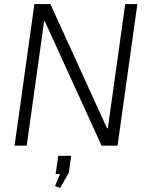

<svg xmlns="http://www.w3.org/2000/svg" viewBox="-20 -720 729 949"><path d="M659 -700 561 0H482L202 -614H198L112 0H52L150 -700H229L509 -86H513L599 -700ZM332 50 320 134 277 209 252 200 295 94 315 140H255L268 50Z"/></svg>

Font: Pathway Extreme 8pt Thin
Style: Italic
Weight: 100
Italic angle: -8°
Designer: Eduardo Rodriguez Tunni
Foundry: Eduardo Rodriguez Tunni
Version: Version 1.000